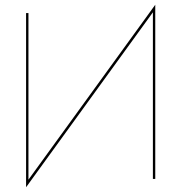

<svg xmlns="http://www.w3.org/2000/svg" viewBox="-20 -755 765 810"><path d="M100 -700V3L635 -735V0H625V-703L90 35V-700Z"/></svg>

Font: Jost* Hairline
Style: Regular
Weight: 100
Version: Version 3.7